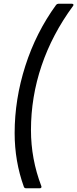

<svg xmlns="http://www.w3.org/2000/svg" viewBox="-20 -892 412 1023"><path d="M118 111Q110 111 107 103Q58 -33 58 -183Q58 -363 115 -541Q172 -719 279 -866Q284 -872 291 -872H363Q369 -872 371 -868.5Q373 -865 369 -860Q258 -709 201.5 -542Q145 -375 145 -199Q145 -45 200 99L201 103Q201 111 192 111Z"/></svg>

Font: Open Sauce Two
Style: Italic
Weight: 400
Italic angle: -10°
Designer: Alfredo Marco Pradil
Foundry: Creative Sauce Fz LLC
Version: Version 1.477